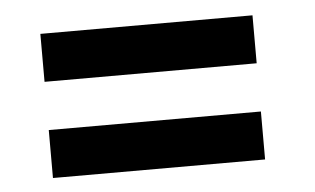

<svg xmlns="http://www.w3.org/2000/svg" viewBox="-32 -509 579 353"><g transform="rotate(-5 257.0 -332.0)"><path d="M53 -376.5V-465H444.5V-376.5ZM53 -199V-287.5H444.5V-199Z"/></g></svg>

Font: League Spartan Medium
Style: Regular
Weight: 500
Foundry: The League of Moveable Type
Version: Version 2.002